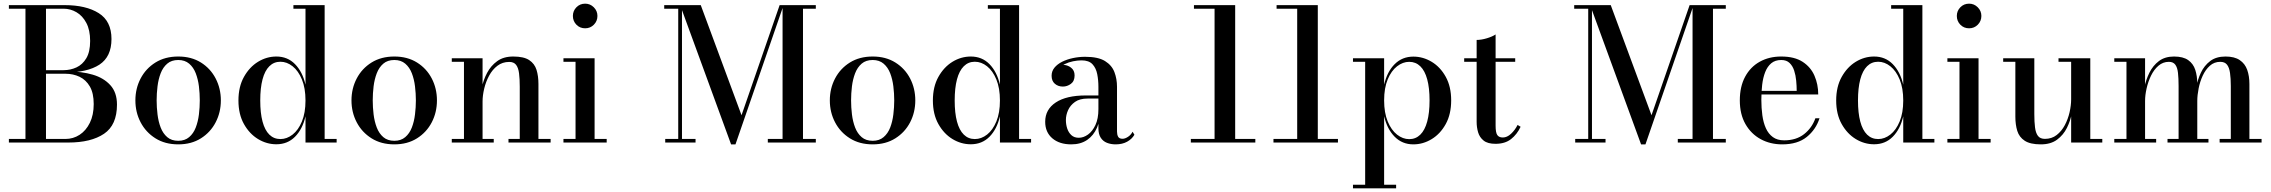

<svg xmlns="http://www.w3.org/2000/svg" viewBox="-20 -778 12397 1048"><path d="M28.5 0V-19.5H337Q379.5 -19.5 414.5 -42.2Q449.5 -65 470.5 -107.8Q491.5 -150.5 491.5 -210Q491.5 -269.5 470.5 -305.8Q449.5 -342 414.5 -358.8Q379.5 -375.5 337 -375.5H220V-388H353Q426 -388 486 -370.5Q546 -353 582.2 -313.2Q618.5 -273.5 618.5 -207Q618.5 -95.5 547.8 -47.8Q477 0 353 0ZM119 -8V-742H231V-8ZM220 -382V-395H327Q364.5 -395 397.5 -410.2Q430.5 -425.5 451.2 -460.2Q472 -495 472 -554.5Q472 -614 451.2 -653Q430.5 -692 397.5 -711.2Q364.5 -730.5 327 -730.5H28.5V-750H333Q449.5 -750 519 -706.2Q588.5 -662.5 588.5 -565Q588.5 -468.5 522.8 -425.2Q457 -382 333 -382Z M953 10Q881 10 828.5 -23Q776 -56 747.5 -110.5Q719 -165 719 -230Q719 -295 747.5 -349.5Q776 -404 828.5 -436.8Q881 -469.5 953 -469.5Q1024.5 -469.5 1076.8 -436.8Q1129 -404 1157.2 -349.5Q1185.5 -295 1185.5 -230Q1185.5 -165 1157.2 -110.5Q1129 -56 1076.8 -23Q1024.5 10 953 10ZM953 -9.5Q989 -9.5 1012.5 -29.5Q1036 -49.5 1048.5 -82Q1061 -114.5 1065.8 -153.5Q1070.5 -192.5 1070.5 -230Q1070.5 -268 1065.8 -306.8Q1061 -345.5 1048.5 -378Q1036 -410.5 1012.5 -430.5Q989 -450.5 953 -450.5Q916 -450.5 892.8 -430.5Q869.5 -410.5 857 -378Q844.5 -345.5 839.8 -306.8Q835 -268 835 -230Q835 -192.5 839.8 -153.5Q844.5 -114.5 857 -82Q869.5 -49.5 892.8 -29.5Q916 -9.5 953 -9.5Z M1488.5 9.5Q1435.5 9.5 1388.5 -19Q1341.5 -47.5 1311.5 -101Q1281.5 -154.5 1281.5 -229.5Q1281.5 -304.5 1311.5 -358.2Q1341.5 -412 1388.5 -440.8Q1435.5 -469.5 1488.5 -469.5Q1549.5 -469.5 1590.2 -428Q1631 -386.5 1647.5 -316V-730.5H1581.5V-750H1752V-19.5H1817.5V0H1647.5V-143Q1631 -72.5 1590.2 -31.5Q1549.5 9.5 1488.5 9.5ZM1510.5 -19Q1546 -19 1577.2 -43.5Q1608.5 -68 1628 -115Q1647.5 -162 1647.5 -229.5Q1647.5 -297 1628 -344.2Q1608.5 -391.5 1577.2 -416.2Q1546 -441 1510.5 -441Q1475 -441 1450.2 -416.5Q1425.5 -392 1413 -344.8Q1400.5 -297.5 1400.5 -229.5Q1400.5 -161.5 1413 -114.5Q1425.5 -67.5 1450.2 -43.2Q1475 -19 1510.5 -19Z M2132.5 10Q2060.5 10 2008 -23Q1955.5 -56 1927 -110.5Q1898.5 -165 1898.5 -230Q1898.5 -295 1927 -349.5Q1955.5 -404 2008 -436.8Q2060.5 -469.5 2132.5 -469.5Q2204 -469.5 2256.2 -436.8Q2308.5 -404 2336.8 -349.5Q2365 -295 2365 -230Q2365 -165 2336.8 -110.5Q2308.5 -56 2256.2 -23Q2204 10 2132.5 10ZM2132.5 -9.5Q2168.5 -9.5 2192 -29.5Q2215.5 -49.5 2228 -82Q2240.5 -114.5 2245.2 -153.5Q2250 -192.5 2250 -230Q2250 -268 2245.2 -306.8Q2240.5 -345.5 2228 -378Q2215.5 -410.5 2192 -430.5Q2168.5 -450.5 2132.5 -450.5Q2095.5 -450.5 2072.2 -430.5Q2049 -410.5 2036.5 -378Q2024 -345.5 2019.2 -306.8Q2014.5 -268 2014.5 -230Q2014.5 -192.5 2019.2 -153.5Q2024 -114.5 2036.5 -82Q2049 -49.5 2072.2 -29.5Q2095.5 -9.5 2132.5 -9.5Z M2614 -460V-19.5H2675V0H2446V-19.5H2512.5V-440.5H2446V-460ZM2919 -319.5V-19.5H2985.5V0H2755.5V-19.5H2817V-305Q2817 -347 2813.2 -377.2Q2809.5 -407.5 2797.2 -423.8Q2785 -440 2759.5 -440Q2722.5 -440 2695 -419Q2667.5 -398 2649.8 -365Q2632 -332 2623 -294.5Q2614 -257 2614 -224L2601 -222Q2601 -256 2609.5 -298.2Q2618 -340.5 2638.5 -379.8Q2659 -419 2693.8 -444.2Q2728.5 -469.5 2781.5 -469.5Q2839 -469.5 2868.5 -450Q2898 -430.5 2908.5 -396.8Q2919 -363 2919 -319.5Z M3174 -623.5Q3145.5 -623.5 3126.2 -643.2Q3107 -663 3107 -691Q3107 -718.5 3126.2 -738.2Q3145.5 -758 3174 -758Q3201.5 -758 3221.2 -738.2Q3241 -718.5 3241 -691Q3241 -663 3221.5 -643.2Q3202 -623.5 3174 -623.5ZM3225.5 -460V-19.5H3291.5V0H3055.5V-19.5H3121.5V-440.5H3055.5V-460Z M3970.5 10 3692.5 -750H3805L4027.5 -149L4235.5 -750H4257L3994.5 10ZM3702.5 -750V-19.5H3776.5V0H3611V-19.5H3682V-730.5H3605.5V-750ZM4433 -750V-730.5H4363V-19.5H4433V0H4171V-19.5H4251.5V-750Z M4743.5 10Q4671.5 10 4619 -23Q4566.5 -56 4538 -110.5Q4509.5 -165 4509.5 -230Q4509.5 -295 4538 -349.5Q4566.5 -404 4619 -436.8Q4671.5 -469.5 4743.5 -469.5Q4815 -469.5 4867.2 -436.8Q4919.5 -404 4947.8 -349.5Q4976 -295 4976 -230Q4976 -165 4947.8 -110.5Q4919.5 -56 4867.2 -23Q4815 10 4743.5 10ZM4743.5 -9.5Q4779.5 -9.5 4803 -29.5Q4826.5 -49.5 4839 -82Q4851.5 -114.5 4856.2 -153.5Q4861 -192.5 4861 -230Q4861 -268 4856.2 -306.8Q4851.5 -345.5 4839 -378Q4826.5 -410.5 4803 -430.5Q4779.5 -450.5 4743.5 -450.5Q4706.5 -450.5 4683.2 -430.5Q4660 -410.5 4647.5 -378Q4635 -345.5 4630.2 -306.8Q4625.5 -268 4625.5 -230Q4625.5 -192.5 4630.2 -153.5Q4635 -114.5 4647.5 -82Q4660 -49.5 4683.2 -29.5Q4706.5 -9.5 4743.5 -9.5Z M5279 9.5Q5226 9.5 5179 -19Q5132 -47.5 5102 -101Q5072 -154.5 5072 -229.5Q5072 -304.5 5102 -358.2Q5132 -412 5179 -440.8Q5226 -469.5 5279 -469.5Q5340 -469.5 5380.8 -428Q5421.5 -386.5 5438 -316V-730.5H5372V-750H5542.5V-19.5H5608V0H5438V-143Q5421.5 -72.5 5380.8 -31.5Q5340 9.5 5279 9.5ZM5301 -19Q5336.5 -19 5367.8 -43.5Q5399 -68 5418.5 -115Q5438 -162 5438 -229.5Q5438 -297 5418.5 -344.2Q5399 -391.5 5367.8 -416.2Q5336.5 -441 5301 -441Q5265.5 -441 5240.8 -416.5Q5216 -392 5203.5 -344.8Q5191 -297.5 5191 -229.5Q5191 -161.5 5203.5 -114.5Q5216 -67.5 5240.8 -43.2Q5265.5 -19 5301 -19Z M6069.5 10Q6043.5 10 6022 1.5Q6000.5 -7 5988 -26.5Q5975.5 -46 5975.5 -78V-304.5Q5975.5 -340.5 5969 -373.5Q5962.5 -406.5 5943 -427.5Q5923.5 -448.5 5883.5 -448.5Q5861.5 -448.5 5837.2 -443.5Q5813 -438.5 5792 -428.2Q5771 -418 5757.8 -402.2Q5744.5 -386.5 5744.5 -364.5H5721Q5721 -391.5 5739.8 -407.8Q5758.5 -424 5781.5 -424Q5806 -424 5825.8 -409Q5845.5 -394 5845.5 -366.5Q5845.5 -335 5825.2 -320.2Q5805 -305.5 5781.5 -305.5Q5755.5 -305.5 5737.8 -320.8Q5720 -336 5720 -364.5Q5720 -389.5 5735.5 -408.5Q5751 -427.5 5777.2 -440.8Q5803.5 -454 5836.2 -461Q5869 -468 5903 -468Q5974 -468 6011.5 -444.8Q6049 -421.5 6063 -384.2Q6077 -347 6077 -304.5V-60Q6077 -43.5 6083 -32Q6089 -20.5 6107.5 -20.5Q6120.5 -20.5 6136.8 -31Q6153 -41.5 6162 -59L6172 -42.5Q6158.5 -19 6132.2 -4.5Q6106 10 6069.5 10ZM5827.5 10Q5762.5 10 5723.8 -23.2Q5685 -56.5 5685 -113.5Q5685 -180.5 5742.8 -218.8Q5800.5 -257 5907 -257H6022V-240H5916Q5873.5 -240 5847.8 -221.8Q5822 -203.5 5810 -176.8Q5798 -150 5798 -123Q5798 -98.5 5805.2 -76.5Q5812.5 -54.5 5828 -40.2Q5843.5 -26 5868.5 -26Q5894 -26 5918.5 -43.5Q5943 -61 5959.2 -95.5Q5975.5 -130 5975.5 -182.5H5987Q5987 -125.5 5968.2 -82Q5949.5 -38.5 5914 -14.2Q5878.5 10 5827.5 10Z M6609.5 -5.5V-730.5H6497V-750H6722V-5.5ZM6480 0V-19.5H6832V0Z M7060.5 -5.5V-730.5H6948V-750H7173V-5.5ZM6931 0V-19.5H7283V0Z M7365 250V230.5H7431.5V-440.5H7365V-460H7535V-316Q7551.5 -387 7592.8 -428Q7634 -469 7694.5 -469Q7747.5 -469 7794.8 -440.5Q7842 -412 7871.5 -358.5Q7901 -305 7901 -230Q7901 -155 7871.5 -101.2Q7842 -47.5 7794.8 -18.8Q7747.5 10 7694.5 10Q7634 10 7592.8 -31.5Q7551.5 -73 7535 -143.5V230.5H7600.5V250ZM7672 -18.5Q7707.5 -18.5 7732.5 -43Q7757.5 -67.5 7770.2 -114.8Q7783 -162 7783 -230Q7783 -298 7770.2 -345Q7757.5 -392 7732.5 -416.2Q7707.5 -440.5 7672 -440.5Q7637 -440.5 7605.5 -416Q7574 -391.5 7554.5 -344.5Q7535 -297.5 7535 -230Q7535 -162.5 7554.5 -115.2Q7574 -68 7605.5 -43.2Q7637 -18.5 7672 -18.5Z M8143 7Q8100 7 8078 -10.8Q8056 -28.5 8048 -55.8Q8040 -83 8040 -113V-560Q8065.5 -560 8095.5 -569Q8125.5 -578 8143.5 -590V-91.5Q8143.5 -54 8152.8 -40.8Q8162 -27.5 8183 -27.5Q8206 -27.5 8227.8 -47.8Q8249.5 -68 8263.5 -96L8280 -86Q8260.5 -44.5 8227.8 -18.8Q8195 7 8143 7ZM7972 -440.5V-460H8250.5V-440.5Z M8937.5 10 8659.5 -750H8772L8994.5 -149L9202.5 -750H9224L8961.5 10ZM8669.5 -750V-19.5H8743.5V0H8578V-19.5H8649V-730.5H8572.5V-750ZM9400 -750V-730.5H9330V-19.5H9400V0H9138V-19.5H9218.5V-750Z M9708 10Q9642.5 10 9590.2 -18.5Q9538 -47 9507.2 -100.8Q9476.5 -154.5 9476.5 -230Q9476.5 -305.5 9505.5 -359.2Q9534.5 -413 9585.5 -441.2Q9636.5 -469.5 9702.5 -469.5Q9775 -469.5 9819.5 -440.5Q9864 -411.5 9884.2 -364.2Q9904.5 -317 9904.5 -262.5H9544V-282H9787Q9787 -308.5 9784.2 -337.8Q9781.5 -367 9773.2 -392.5Q9765 -418 9748.2 -434.2Q9731.5 -450.5 9702.5 -450.5Q9669.5 -450.5 9648.2 -432.8Q9627 -415 9615 -384.5Q9603 -354 9598.5 -315Q9594 -276 9594 -233Q9594 -188.5 9599.5 -148.5Q9605 -108.5 9618.8 -78Q9632.5 -47.5 9656.8 -29.8Q9681 -12 9718.5 -12Q9784.5 -12 9827.5 -46Q9870.5 -80 9889 -132.5H9911.5Q9892 -71 9842 -30.5Q9792 10 9708 10Z M10209.5 9.5Q10156.5 9.5 10109.5 -19Q10062.5 -47.5 10032.5 -101Q10002.5 -154.5 10002.5 -229.5Q10002.5 -304.5 10032.5 -358.2Q10062.5 -412 10109.5 -440.8Q10156.5 -469.5 10209.5 -469.5Q10270.5 -469.5 10311.2 -428Q10352 -386.5 10368.5 -316V-730.5H10302.5V-750H10473V-19.5H10538.5V0H10368.5V-143Q10352 -72.5 10311.2 -31.5Q10270.5 9.5 10209.5 9.5ZM10231.5 -19Q10267 -19 10298.2 -43.5Q10329.5 -68 10349 -115Q10368.5 -162 10368.5 -229.5Q10368.5 -297 10349 -344.2Q10329.5 -391.5 10298.2 -416.2Q10267 -441 10231.5 -441Q10196 -441 10171.2 -416.5Q10146.5 -392 10134 -344.8Q10121.5 -297.5 10121.5 -229.5Q10121.5 -161.5 10134 -114.5Q10146.5 -67.5 10171.2 -43.2Q10196 -19 10231.5 -19Z M10728 -623.5Q10699.5 -623.5 10680.2 -643.2Q10661 -663 10661 -691Q10661 -718.5 10680.2 -738.2Q10699.5 -758 10728 -758Q10755.5 -758 10775.2 -738.2Q10795 -718.5 10795 -691Q10795 -663 10775.5 -643.2Q10756 -623.5 10728 -623.5ZM10779.5 -460V-19.5H10845.5V0H10609.5V-19.5H10675.5V-440.5H10609.5V-460Z M11119.5 10Q11061.5 10 11031.5 -9.8Q11001.5 -29.5 10991 -63.5Q10980.5 -97.5 10980.5 -141V-440.5H10914V-460H11084V-155Q11084 -113 11087.8 -82.8Q11091.5 -52.5 11103.8 -36.2Q11116 -20 11142 -20Q11179 -20 11206 -41Q11233 -62 11250.5 -95Q11268 -128 11276.5 -165.5Q11285 -203 11285 -236L11297 -238Q11297 -204 11289.2 -161.8Q11281.5 -119.5 11262 -80.2Q11242.5 -41 11208 -15.5Q11173.5 10 11119.5 10ZM11285 0V-440.5H11216V-460H11389.5V-19.5H11455V0Z M11688.5 -460V-19.5H11749V0H11520.5V-19.5H11587V-440.5H11520.5V-460ZM11973.5 -319.5V-19.5H12034.5V0H11811V-19.5H11871.5V-308Q11871.5 -350 11868.2 -379.8Q11865 -409.5 11853.5 -425Q11842 -440.5 11818.5 -440.5Q11786 -440.5 11761.5 -419.2Q11737 -398 11721 -365Q11705 -332 11696.8 -295.2Q11688.5 -258.5 11688.5 -227L11677.5 -225Q11677.5 -259 11685.2 -300.8Q11693 -342.5 11712.2 -381.2Q11731.5 -420 11764.2 -444.8Q11797 -469.5 11846.5 -469.5Q11896 -469.5 11923.8 -450Q11951.5 -430.5 11962.5 -396.8Q11973.5 -363 11973.5 -319.5ZM12258 -319.5V-19.5H12324.5V0H12095.5V-19.5H12156.5V-308Q12156.5 -350 12152.2 -379.8Q12148 -409.5 12135.8 -425Q12123.5 -440.5 12099 -440.5Q12066 -440.5 12042.2 -419.2Q12018.5 -398 12003.2 -365Q11988 -332 11980.8 -295.2Q11973.5 -258.5 11973.5 -227L11961 -225Q11961 -259 11968 -300.8Q11975 -342.5 11993.2 -381.2Q12011.5 -420 12044 -444.8Q12076.5 -469.5 12127.5 -469.5Q12176.5 -469.5 12205.2 -450Q12234 -430.5 12246 -396.8Q12258 -363 12258 -319.5Z"/></svg>

Font: Bodoni Moda 11pt Medium
Style: Regular
Weight: 500
Designer: Owen Earl
Foundry: indestructible type
Version: Version 2.004